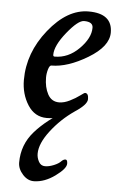

<svg xmlns="http://www.w3.org/2000/svg" viewBox="-51 -467 475 773"><g transform="rotate(5 186.0 -80.0)"><path d="M117 270Q91 271 70.5 248.5Q50 226 50 200Q50 128 97 74.5Q144 21 222 -24H255Q201 13 161 65Q121 117 121 158Q121 175 129.5 190.5Q138 206 155 206Q171 206 190.5 198Q210 190 219 180Q227 172 235 172Q243 172 243 188Q243 208 201 238.5Q159 269 117 270ZM149 -244Q149 -237 155 -237Q210 -237 253.5 -280.5Q297 -324 297 -366Q297 -390 261 -390Q237 -390 193 -335.5Q149 -281 149 -244ZM276 -430Q372 -430 372 -353Q372 -297 291.5 -248.5Q211 -200 145 -200Q138 -200 133 -183.5Q128 -167 128 -150Q128 -111 143 -83Q158 -55 189 -55Q209 -55 232 -66.5Q255 -78 271 -90Q287 -102 290 -102Q304 -102 304 -78Q304 -55 251 -21.5Q198 12 145 12Q96 12 68 -32Q40 -76 40 -133Q40 -243 115 -336.5Q190 -430 276 -430Z"/></g></svg>

Font: EB Garamond 08
Style: Italic
Weight: 400
Italic angle: -14°
Version: Version 0.016